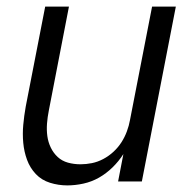

<svg xmlns="http://www.w3.org/2000/svg" viewBox="-20 -550 590 582"><path d="M184 12Q157 12 131.5 4Q106 -4 88.5 -22.5Q71 -41 62 -65.5Q53 -90 50.5 -117Q48 -144 50.5 -171.5Q53 -199 58 -227L117 -530H189L128 -215Q124 -195 122.5 -175.5Q121 -156 123.5 -137.5Q126 -119 134 -102.5Q142 -86 155 -74Q168 -62 186 -57Q204 -52 224 -52Q241 -52 258.5 -55.5Q276 -59 293 -68Q310 -77 324 -90Q338 -103 348 -118.5Q358 -134 364.5 -151.5Q371 -169 374 -186L441 -530H513L410 0H338L354 -83Q340 -61 321 -42.5Q302 -24 280 -11.5Q258 1 233 6.5Q208 12 184 12Z"/></svg>

Font: Lode
Style: Italic
Weight: 400
Italic angle: -11°
Monospace: yes
Designer: Belleve Invis
Foundry: Belleve Invis
Version: Version 29.2.0; ttfautohint (v1.8.3)